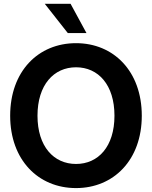

<svg xmlns="http://www.w3.org/2000/svg" viewBox="-20 -963 788 995"><path d="M374 11.7C568.8 11.7 714.8 -133.8 714.8 -363.3C714.8 -593.8 568.8 -739.3 374 -739.3C178.2 -739.3 32.7 -593.8 32.7 -363.3C32.7 -134.3 178.2 11.7 374 11.7ZM374 -113.3C258.8 -113.3 174.3 -203.6 174.3 -363.3C174.3 -523.4 258.8 -614.3 374 -614.3C489.3 -614.3 573.2 -523.4 573.2 -363.3C573.2 -203.6 489.3 -113.3 374 -113.3ZM331.5 -791.5H428.2L345.7 -943.4H211.9Z"/></svg>

Font: Raveo Display Display SemiBold
Style: Regular
Weight: 600
Designer: Jakub Foglar, Rasmus Andersson (Inter)
Foundry: Jakubfoglar.com
Version: Version 1.100;Glyphs 3.2.3 (3260)